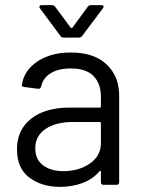

<svg xmlns="http://www.w3.org/2000/svg" viewBox="-20 -718 550 746"><path d="M443 -346V-10Q443 0 433 0H382Q372 0 372 -10V-51Q372 -53 370.5 -54Q369 -55 367 -53Q342 -23 302 -7.5Q262 8 213 8Q142 8 94 -28Q46 -64 46 -138Q46 -213 100.5 -256.5Q155 -300 252 -300H368Q372 -300 372 -304V-342Q372 -393 343.5 -422.5Q315 -452 255 -452Q207 -452 177 -433.5Q147 -415 140 -382Q137 -372 128 -373L74 -380Q63 -382 65 -388Q73 -444 125 -479Q177 -514 255 -514Q345 -514 394 -468Q443 -422 443 -346ZM372 -162V-240Q372 -244 368 -244H263Q197 -244 157 -217Q117 -190 117 -142Q117 -98 147.5 -75.5Q178 -53 227 -53Q286 -53 329 -82.5Q372 -112 372 -162ZM133 -692Q133 -694 135 -696Q137 -698 141 -698H181Q190 -698 194 -692L255 -610Q256 -609 258 -609Q260 -609 261 -610L321 -692Q325 -698 334 -698H374Q380 -698 382 -694.5Q384 -691 380 -686L299 -578Q295 -572 286 -572H228Q219 -572 215 -578L135 -686Q133 -688 133 -692Z"/></svg>

Font: Amber EN
Style: Regular
Weight: 400
Designer: Jeremy Tribby
Foundry: Tribby Type Co.
Version: Version 1.403 November 24, 2021